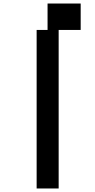

<svg xmlns="http://www.w3.org/2000/svg" viewBox="-20 -1050 540 1090"><path d="M188 20V-880H250V-1030H438V-880H313V20Z"/></svg>

Font: 2P VHS
Style: Regular
Weight: 400
Designer: CodeMan38
Foundry: CodeMan38
Version: Version 3.000